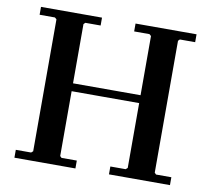

<svg xmlns="http://www.w3.org/2000/svg" viewBox="-75 -755 924 840"><g transform="rotate(10 386.5 -335.0)"><path d="M461 0V-35H529L537 -42V-628L529 -635H461V-670H732V-635H664L657 -628V-42L664 -35H732V0ZM41 0V-35H109L117 -42V-628L109 -635H41V-670H312V-635H244L237 -628V-42L244 -35H312V0ZM210 -330V-365H580V-330Z"/></g></svg>

Font: Brygada 1918 SemiBold
Style: Regular
Weight: 600
Designer: Mateusz Machalski | Borys Kosmynka | Przemek Hoffer
Foundry: NIEPODLEGLA 2018
Version: Version 3.006